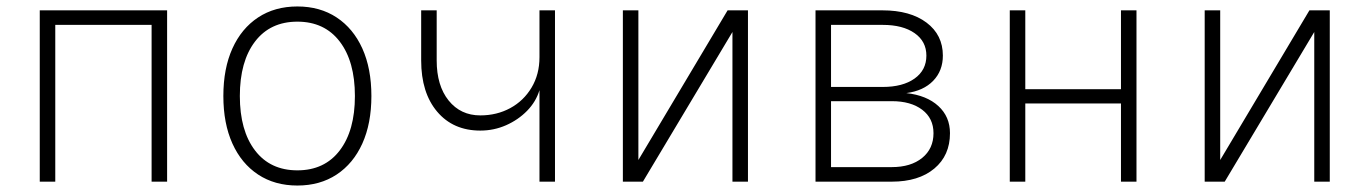

<svg xmlns="http://www.w3.org/2000/svg" viewBox="-20 -562 4240 594"><path d="M103 0V-530H497V0H449V-485H151V0Z M900 12Q830 12 778.5 -22Q727 -56 699 -118Q671 -180 671 -265Q671 -350 699 -412Q727 -474 778.5 -508Q830 -542 900 -542Q970 -542 1021.5 -508Q1073 -474 1101 -412Q1129 -350 1129 -265Q1129 -180 1101 -118Q1073 -56 1021.5 -22Q970 12 900 12ZM900 -35Q984 -35 1031 -96.5Q1078 -158 1078 -265Q1078 -372 1031 -433.5Q984 -495 900 -495Q816 -495 769 -433.5Q722 -372 722 -265Q722 -158 769 -96.5Q816 -35 900 -35Z M1649 0V-283Q1638 -247 1610.5 -219Q1583 -191 1545.5 -174.5Q1508 -158 1466 -158Q1382 -158 1332.5 -216.5Q1283 -275 1283 -375V-530H1331V-375Q1331 -297 1368 -251Q1405 -205 1466 -205Q1517 -205 1558.5 -227.5Q1600 -250 1624.5 -291Q1649 -332 1649 -385V-530H1697V0Z M1907 0V-530H1955V-67L2231 -530H2294V0H2246V-463L1969 0Z M2503 0V-530H2710Q2796 -530 2846.5 -492Q2897 -454 2897 -390Q2897 -343 2867 -312Q2837 -281 2784 -274Q2847 -267 2883 -234Q2919 -201 2919 -150Q2919 -81 2870.5 -40.5Q2822 0 2739 0ZM2551 -293H2711Q2773 -293 2809.5 -319Q2846 -345 2846 -390Q2846 -434 2809.5 -459.5Q2773 -485 2711 -485H2551ZM2551 -45H2739Q2798 -45 2833 -73.5Q2868 -102 2868 -150Q2868 -196 2833 -222.5Q2798 -249 2739 -249H2551Z M3104 0V-530H3152V-286H3448V-530H3496V0H3448V-242H3152V0Z M3707 0V-530H3755V-67L4031 -530H4094V0H4046V-463L3769 0Z"/></svg>

Font: Geist Mono UltraLight
Style: Regular
Weight: 200
Monospace: yes
Designer: Basement.studio, Andrés Briganti, Mateo Zaragoza
Foundry: Basement.studio, Vercel, Andrés Briganti, Guido Ferreyra, Mateo Zaragoza
Version: Version 1.400; ttfautohint (v1.8.4.7-5d5b)